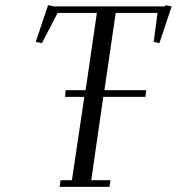

<svg xmlns="http://www.w3.org/2000/svg" viewBox="-20 -727 688 747"><path d="M119.1 -564 167 -707 189 -702.1H622.1L624 -707L647.9 -702.1L600.1 -559.1L578.1 -564L592.8 -676.8H430.2L386.2 -376H548.8L545.9 -350.1H381.8L335 -25.9H410.2L405.8 0H211.9L215.8 -25.9H259.8L308.1 -350.1H232.9L235.8 -376H313L356.9 -676.8H204.1L143.1 -559.1Z"/></svg>

Font: Dehuti
Style: Italic
Weight: 400
Version: Version 1.2